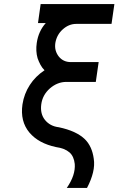

<svg xmlns="http://www.w3.org/2000/svg" viewBox="-20 -720 580 940"><path d="M179 -700 166 -607H204Q186 -587 175 -562.5Q164 -538 160 -510Q154 -470 164 -435Q170 -418 178 -403Q186 -388 198 -376Q153 -346 126 -304Q98 -261 90 -209Q78 -126 124 -71Q147 -44 179.5 -26.5Q212 -9 254 0Q297 6 320 26Q342 45 346 83Q348 110 338.5 139Q329 168 307 200H406Q427 160 435.5 124Q444 88 439 57Q431 -3 396 -38Q354 -79 268 -97Q225 -102 200 -133Q176 -163 182 -209Q188 -255 224 -287Q261 -319 305 -319H449L463 -416H327Q290 -416 268 -443Q257 -457 252.5 -473.5Q248 -490 251 -510Q258 -550 287 -576Q317 -603 353 -603H526L540 -700Z"/></svg>

Font: Unageo
Style: Medium-Italic
Weight: 500
Designer: Richard Sepsi
Foundry: Richard Sepsi
Version: Version 2.000